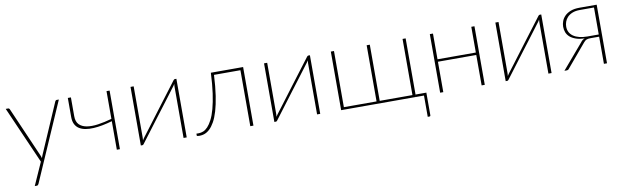

<svg xmlns="http://www.w3.org/2000/svg" viewBox="-43 -953 5171 1591"><g transform="rotate(-10 2542.5 -157.0)"><path d="M471.5 -493 184 165.5Q181.5 170.5 178 174.5Q174.5 178.5 168 178.5H150.5L235.5 -12L24.5 -493H44.5Q50 -493 53.2 -490Q56.5 -487 57.5 -484L241.5 -62Q246.5 -51 249 -39Q252.5 -49.5 257.5 -62L440.5 -484Q442.5 -488 445.8 -490.5Q449 -493 453 -493Z M898.5 -493V0H872.5V-240Q831 -228 790.8 -220.2Q750.5 -212.5 714.5 -210.5Q678.5 -208.5 647.8 -213.8Q617 -219 594.5 -233Q572 -247 559.5 -271.5Q547 -296 547 -332.5V-493H573V-335Q573 -288.5 596.5 -264.5Q620 -240.5 660.8 -233.5Q701.5 -226.5 756 -234.2Q810.5 -242 872.5 -259.5V-493Z M1460.5 -493V0H1434V-430.5Q1434 -442.5 1435.5 -454.5Q1432.5 -449 1429.8 -444.8Q1427 -440.5 1424.5 -437Q1423.5 -436 1409.2 -417Q1395 -398 1372 -367.5Q1349 -337 1319.8 -298.5Q1290.5 -260 1260 -220Q1188.5 -126 1099 -7Q1097 -4.5 1094.2 -2.2Q1091.5 0 1088.5 0H1074.5V-493H1101V-62.5Q1101 -50.5 1099.5 -38.5Q1102.5 -44 1105.2 -48.2Q1108 -52.5 1110.5 -56Q1111 -57 1125.5 -76Q1140 -95 1163 -125.2Q1186 -155.5 1215 -194.2Q1244 -233 1274.5 -273Q1346 -367 1436 -486Q1438 -488.5 1441 -490.8Q1444 -493 1446.5 -493Z M2022 0H1995.5V-471H1773Q1768 -371.5 1756.8 -297.5Q1745.5 -223.5 1729.8 -170.8Q1714 -118 1694.5 -83.8Q1675 -49.5 1653.8 -29.8Q1632.5 -10 1610.5 -2.2Q1588.5 5.5 1568 5.5Q1560.5 5.5 1552.8 4.2Q1545 3 1545 0.5V-16.5H1565Q1583 -16.5 1602.8 -24.2Q1622.5 -32 1641.5 -52.2Q1660.5 -72.5 1678.2 -106.8Q1696 -141 1710.5 -194Q1725 -247 1735.5 -320.5Q1746 -394 1750.5 -493H2022Z M2584 -493V0H2557.5V-430.5Q2557.5 -442.5 2559 -454.5Q2556 -449 2553.2 -444.8Q2550.5 -440.5 2548 -437Q2547 -436 2532.8 -417Q2518.5 -398 2495.5 -367.5Q2472.5 -337 2443.2 -298.5Q2414 -260 2383.5 -220Q2312 -126 2222.5 -7Q2220.5 -4.5 2217.8 -2.2Q2215 0 2212 0H2198V-493H2224.5V-62.5Q2224.5 -50.5 2223 -38.5Q2226 -44 2228.8 -48.2Q2231.5 -52.5 2234 -56Q2234.5 -57 2249 -76Q2263.5 -95 2286.5 -125.2Q2309.5 -155.5 2338.5 -194.2Q2367.5 -233 2398 -273Q2469.5 -367 2559.5 -486Q2561.5 -488.5 2564.5 -490.8Q2567.5 -493 2570 -493Z M3363.5 -493H3389.5V0H2760V-493H2786.5V-20.5H3061.5V-493H3088V-20.5H3363.5ZM3480.5 -20.5V169.5Q3480.5 179 3471 179H3457V0H3390V-20.5Z M3968.5 -493V0H3942V-256H3619.5V0H3593V-493H3619.5V-276.5H3942V-493Z M4530.5 -493V0H4504V-430.5Q4504 -442.5 4505.5 -454.5Q4502.5 -449 4499.8 -444.8Q4497 -440.5 4494.5 -437Q4493.5 -436 4479.2 -417Q4465 -398 4442 -367.5Q4419 -337 4389.8 -298.5Q4360.5 -260 4330 -220Q4258.5 -126 4169 -7Q4167 -4.5 4164.2 -2.2Q4161.5 0 4158.5 0H4144.5V-493H4171V-62.5Q4171 -50.5 4169.5 -38.5Q4172.5 -44 4175.2 -48.2Q4178 -52.5 4180.5 -56Q4181 -57 4195.5 -76Q4210 -95 4233 -125.2Q4256 -155.5 4285 -194.2Q4314 -233 4344.5 -273Q4416 -367 4506 -486Q4508 -488.5 4511 -490.8Q4514 -493 4516.5 -493Z M4971 -247V-474H4853Q4814.5 -474 4788.5 -463.2Q4762.5 -452.5 4746.5 -435.5Q4730.5 -418.5 4723.5 -397.8Q4716.5 -377 4716.5 -357Q4716.5 -331 4727.2 -310.8Q4738 -290.5 4758.5 -276.2Q4779 -262 4808.2 -254.5Q4837.5 -247 4874.5 -247ZM4997 -493V0H4971V-228.5H4900Q4888 -228.5 4879.5 -227.2Q4871 -226 4864.2 -223.2Q4857.5 -220.5 4851.8 -215.5Q4846 -210.5 4840 -203L4677 -9.5Q4671 0 4657 0H4638.5L4818 -210.5Q4830.5 -228.5 4851 -234.5Q4808 -236.5 4777.8 -247Q4747.5 -257.5 4728.2 -274.2Q4709 -291 4700.2 -313.2Q4691.5 -335.5 4691.5 -361.5Q4691.5 -384 4700 -407.2Q4708.5 -430.5 4727.5 -449.8Q4746.5 -469 4777 -481Q4807.5 -493 4852 -493Z"/></g></svg>

Font: Lato 2
Style: Regular
Weight: 200
Designer: Lukasz Dziedzic with Adam Twardoch and Botio Nikoltchev
Foundry: tyPoland Lukasz Dziedzic
Version: Version 2.015; 2015-08-06; http://www.latofonts.com/